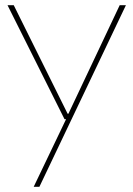

<svg xmlns="http://www.w3.org/2000/svg" viewBox="-20 -516 515 741"><path d="M110 205 235 -56H229L9 -496H33L241 -77H244L442 -496H466L132 205Z"/></svg>

Font: DM Sans 36pt Thin
Style: Regular
Weight: 250
Designer: Colophon Foundry, Jonny Pinhorn
Foundry: Colophon Foundry
Version: Version 4.004;gftools[0.9.30]